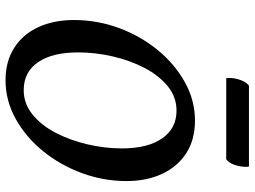

<svg xmlns="http://www.w3.org/2000/svg" viewBox="-130 -754 897 676"><g transform="rotate(90 318.0 -416.5)"><path d="M263 12Q197 12 149 -18.5Q101 -49 76 -103.5Q51 -158 51 -229Q51 -311 79 -387Q107 -463 156.5 -523.5Q206 -584 270 -619.5Q334 -655 405 -655Q472 -655 519.5 -624.5Q567 -594 592.5 -539.5Q618 -485 618 -414Q618 -333 590 -257Q562 -181 513 -120.5Q464 -60 399.5 -24Q335 12 263 12ZM298 -52Q345 -52 383 -82.5Q421 -113 447.5 -163.5Q474 -214 488.5 -275.5Q503 -337 503 -398Q503 -488 468 -539Q433 -590 370 -590Q322 -590 284 -559Q246 -528 219.5 -477Q193 -426 179 -365Q165 -304 165 -243Q165 -153 199.5 -102.5Q234 -52 298 -52ZM541 -765H256Q255 -768 255 -775Q255 -796 262.5 -816Q270 -836 282 -845H567Q567 -843 567.5 -841Q568 -839 568 -836Q568 -815 561 -794.5Q554 -774 541 -765Z"/></g></svg>

Font: Petrona SemiBold
Style: Italic
Weight: 600
Italic angle: -9°
Designer: Ringo R. Seeber
Foundry: Ringo R. Seeber
Version: Version 2.001; ttfautohint (v1.8.3)